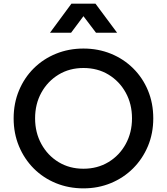

<svg xmlns="http://www.w3.org/2000/svg" viewBox="-20 -1024 918 1056"><path d="M439 12Q520 12 590 -17Q660 -46 712 -98Q764 -150 793.5 -220Q823 -290 823 -373Q823 -456 794 -526Q765 -596 712.5 -648Q660 -700 590 -728.5Q520 -757 439 -757Q358 -757 288 -728.5Q218 -700 166 -648.5Q114 -597 84.5 -526.5Q55 -456 55 -373Q55 -290 84.5 -219.5Q114 -149 166 -97Q218 -45 288 -16.5Q358 12 439 12ZM439 -96Q362 -96 302 -132.5Q242 -169 207.5 -232Q173 -295 173 -373Q173 -452 207.5 -514.5Q242 -577 302 -613.5Q362 -650 439 -650Q517 -650 577 -613.5Q637 -577 671.5 -514.5Q706 -452 706 -373Q706 -295 671.5 -232Q637 -169 576.5 -132.5Q516 -96 439 -96ZM255 -844H371L439 -935L508 -844H624L505 -1004H373Z"/></svg>

Font: Custom Plus Jakarta Sans SemiBold
Style: Regular
Weight: 600
Designer: Gumpita Rahayu & FullSphere
Foundry: Tokotype & FullSphere
Version: Version 1.001;hotconv 1.0.117;makeotfexe 2.5.65602